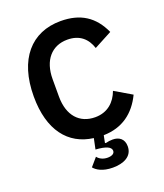

<svg xmlns="http://www.w3.org/2000/svg" viewBox="-164 -818 970 1136"><g transform="rotate(-20 321.0 -249.5)"><path d="M353 -593C431 -593 475 -551 495 -489L608 -549C559 -657 478 -710 353 -710C169 -710 52 -579 52 -344C52 -132 147 -12 302 8L288 75L311 77C371 84 384 102 384 118C384 136 365 145 340 145C310 145 288 132 276 116L232 167C248 187 284 211 349 211C414 211 474 187 474 122C474 75 443 54 403 54C388 54 373 56 358 60L354 57L363 12C481 10 562 -51 611 -153L504 -216C481 -153 432 -105 353 -105C255 -105 192 -173 192 -293V-403C192 -522 255 -593 353 -593Z"/></g></svg>

Font: IBM Plex Thai SemiBold
Style: Regular
Weight: 600
Designer: Mike Abbink, Paul van der Laan, Pieter van Rosmalen, Ben Mitchell, Mark Frömberg
Foundry: Bold Monday
Version: Version 1.0